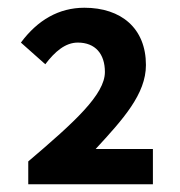

<svg xmlns="http://www.w3.org/2000/svg" viewBox="-20 -908 464 496"><path d="M53 -432H375V-523H227C298 -600 357 -665 357 -740C357 -835 293 -888 198 -888C132 -888 77 -856 34 -798L97 -742C122 -775 149 -798 181 -798C226 -798 251 -769 251 -722C251 -664 173 -593 53 -491Z"/></svg>

Font: Noto Sans HK
Style: Bold
Weight: 700
Designer: Ryoko NISHIZUKA 西塚涼子 (kana, bopomofo & ideographs); Paul D. Hunt (Latin, Greek & Cyrillic); Sandoll Communications 산돌커뮤니
Foundry: Adobe
Version: Version 2.002;hotconv 1.0.116;makeotfexe 2.5.65601